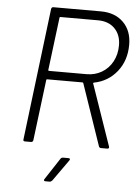

<svg xmlns="http://www.w3.org/2000/svg" viewBox="-60 -746 712 987"><g transform="rotate(5 296.5 -252.5)"><path d="M471 -7 362 -325Q361 -328 358 -328H175Q171 -328 171 -324L132 -10Q130 0 121 0H89Q79 0 81 -10L164 -690Q166 -700 175 -700H420Q493 -700 536.5 -657Q580 -614 580 -542Q580 -460 534.5 -403Q489 -346 416 -332Q411 -330 413 -327L522 -12L523 -8Q523 0 514 0H482Q474 0 471 -7ZM211 -649 177 -376Q177 -372 181 -372H375Q418 -372 453 -392.5Q488 -413 508 -450Q528 -487 528 -534Q528 -588 496 -620.5Q464 -653 409 -653H215Q211 -653 211 -649ZM207 183 279 73Q284 66 292 66H320Q326 66 327.5 69.5Q329 73 325 78L247 188Q240 195 234 195H212Q206 195 204.5 191.5Q203 188 207 183Z"/></g></svg>

Font: Barlow Light
Style: Italic
Weight: 300
Italic angle: -7°
Designer: Jeremy Tribby
Foundry: Tribby Type
Version: Version 1.408